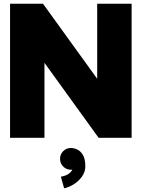

<svg xmlns="http://www.w3.org/2000/svg" viewBox="-20 -743 764 1035"><path d="M211.9 -722.7 503.9 -318.4V-722.7H689.5V0H511.7L219.7 -404.3V0H34.2V-722.7ZM303.7 113.3Q303.7 88.9 320.8 71.8Q337.9 54.7 362.3 54.7Q378.9 54.7 397 63.2Q415 71.8 427.5 93.3Q439.9 114.7 439.9 153.8Q439.9 184.6 421.1 210Q402.3 235.4 375.7 251.5Q349.1 267.6 325.7 272L308.1 209.5Q354 202.1 370.1 171.4Q366.2 171.9 362.3 171.9Q337.9 171.9 320.8 154.8Q303.7 137.7 303.7 113.3Z"/></svg>

Font: Giphurs Black
Style: Regular
Weight: 900
Version: Version 0.920; ttfautohint (v1.8.4.7-5d5b)